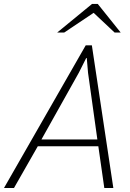

<svg xmlns="http://www.w3.org/2000/svg" viewBox="-38 -937 649 957"><path d="M563.5 -774.9H533.2L428.7 -873L282.2 -774.9H247.1L420.9 -917.5H449.2ZM452.1 -208H150.4L31.7 0H-18.1L389.2 -710.9H419.9L526.9 0H481.9ZM168.5 -241.7H447.3L400.9 -573.7L394.5 -647.5H391.6L355 -574.7Z"/></svg>

Font: Ufes Sans Thin
Style: Italic
Weight: 100
Designer: Ricardo Esteves & Thais Bronze
Foundry: ProDesignUfes - Ricardo Esteves, Thais Bronze
Version: Version 2.0